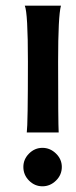

<svg xmlns="http://www.w3.org/2000/svg" viewBox="-20 -644 268 674"><path d="M67 -624H194Q184 -588 184 -428Q184 -213 186 -179H74Q78 -207 78 -428Q78 -599 67 -624ZM197 -58Q197 -30 176.5 -10Q156 10 129 10Q102 10 82 -10Q62 -30 62 -58Q62 -85 82 -105Q102 -125 129 -125Q156 -125 176.5 -105Q197 -85 197 -58Z"/></svg>

Font: GFS Neohellenic Rg
Style: Bold
Weight: 700
Designer: Designed by Takis Katsoulidis and George D. Matthiopoulos.
Foundry: Designed by Takis Katsoulidis and George D. Matthiopoulos.
Version: Version 1.0